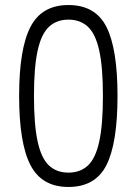

<svg xmlns="http://www.w3.org/2000/svg" viewBox="-20 -732 544 763"><path d="M252 11Q146 11 101 -76Q56 -163 56 -351Q56 -538 101 -625Q146 -712 252 -712Q359 -712 403 -625Q447 -538 447 -351Q447 -163 403 -76Q359 11 252 11ZM252 -46Q299 -46 329.5 -74.5Q360 -103 374.5 -170Q389 -237 389 -351Q389 -464 374.5 -530.5Q360 -597 329.5 -625.5Q299 -654 252 -654Q205 -654 174.5 -625.5Q144 -597 129.5 -530.5Q115 -464 115 -351Q115 -237 129.5 -170Q144 -103 174.5 -74.5Q205 -46 252 -46Z"/></svg>

Font: Shin Retro Maru Gothic Regular
Style: Regular
Weight: 400
Designer: Iose
Foundry: Typographish
Version: Version 1.002